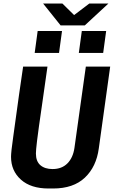

<svg xmlns="http://www.w3.org/2000/svg" viewBox="-20 -1066 649 1096"><path d="M257 10Q156 10 99.5 -40.5Q43 -91 43 -171Q43 -184 46 -212.5Q49 -241 55.5 -285.5Q62 -330 70 -390Q78 -450 88.5 -524Q99 -598 112 -686H251Q234 -565 222 -482Q210 -399 202.5 -346Q195 -293 191.5 -262.5Q188 -232 186.5 -216Q185 -200 185 -190Q185 -145 210.5 -123Q236 -101 280 -101Q333 -101 365 -133.5Q397 -166 405 -222L470 -686H609L544 -219Q530 -114 464.5 -52Q399 10 283 10ZM326 -921 226 -1046H336L403 -980L490 -1046H599L464 -921ZM178 -764 195 -889H334L317 -764ZM430 -764 447 -889H586L569 -764Z"/></svg>

Font: Chivo Mono Medium SemiBold
Style: Italic
Weight: 600
Italic angle: -8.05°
Monospace: yes
Version: Version 1.008